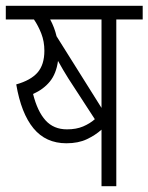

<svg xmlns="http://www.w3.org/2000/svg" viewBox="-20 -642 512 662"><path d="M381 -575V0H330V-195Q309 -176 279.5 -162Q250 -148 209 -148Q138 -148 95.5 -199.5Q53 -251 36 -351Q86 -365 109.5 -392Q133 -419 133 -467Q133 -499 122.5 -526Q112 -553 97 -575H0V-622H472V-575ZM330 -575H153Q168 -547 175 -517L330 -270ZM216 -371Q207 -385 198 -400.5Q189 -416 180 -432Q174 -388 152 -361Q130 -334 94 -318Q109 -258 137 -227Q165 -196 211 -196Q243 -196 266.5 -206Q290 -216 307 -231Z"/></svg>

Font: Noto Sans Devanagari UI Condensed Light
Style: Regular
Weight: 300
Width: 3
Designer: Jelle Bosma - Monotype Design Team
Foundry: Monotype Imaging Inc.
Version: Version 2.004; ttfautohint (v1.8.4.7-5d5b)